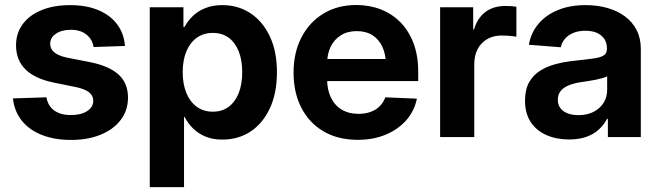

<svg xmlns="http://www.w3.org/2000/svg" viewBox="-20 -559 2690 783"><path d="M489.7 -371.6 361.3 -367.2Q357.9 -396.5 333.7 -417Q309.6 -437.5 269 -437.5Q231.4 -437.5 208 -421.4Q184.6 -405.3 184.6 -380.4Q184.6 -359.4 201.4 -345.5Q218.3 -331.5 252.4 -324.2L349.1 -305.2Q427.2 -289.1 464.6 -253.9Q502 -218.8 502 -161.1Q502 -108.9 472.4 -70.1Q442.9 -31.2 390.6 -9.8Q338.4 11.7 270.5 11.7Q203.1 11.7 151.6 -8.3Q100.1 -28.3 69.3 -66.4Q38.6 -104.5 32.7 -157.7L169.4 -162.1Q175.3 -127.4 200.9 -108.6Q226.6 -89.8 269 -89.8Q311 -89.8 335.7 -106.2Q360.4 -122.6 360.4 -147.9Q360.4 -169.4 342.8 -182.9Q325.2 -196.3 291 -203.6L199.2 -222.2Q122.6 -237.8 84 -275.9Q45.4 -314 45.4 -374Q45.4 -423.8 72.8 -460.7Q100.1 -497.6 149.7 -517.8Q199.2 -538.1 266.1 -538.1Q332 -538.1 380.6 -517.8Q429.2 -497.6 457.3 -460.4Q485.4 -423.3 489.7 -371.6Z M590.8 204.1V-529.3H728V-449.2H732.4Q745.6 -473.6 766.6 -493.9Q787.6 -514.2 817.6 -526.1Q847.7 -538.1 886.7 -538.1Q951.2 -538.1 1001.2 -505.1Q1051.3 -472.2 1080.3 -410.9Q1109.4 -349.6 1109.4 -264.2Q1109.4 -179.7 1080.8 -117.9Q1052.2 -56.2 1002.2 -22.9Q952.1 10.3 886.2 10.3Q847.2 10.3 817.6 -2.2Q788.1 -14.6 767.1 -35.4Q746.1 -56.2 733.4 -81.5H730.5V204.1ZM848.1 -103.5Q885.7 -103.5 912.4 -123.3Q939 -143.1 953.4 -179.2Q967.8 -215.3 967.8 -264.6Q967.8 -314 953.4 -349.9Q939 -385.7 912.4 -405.3Q885.7 -424.8 848.1 -424.8Q810.1 -424.8 782.5 -405Q754.9 -385.3 740 -349.4Q725.1 -313.5 725.1 -264.6Q725.1 -216.3 740 -179.9Q754.9 -143.6 782.5 -123.5Q810.1 -103.5 848.1 -103.5Z M1439 11.2Q1358.4 11.2 1299.6 -23.2Q1240.7 -57.6 1209 -119.4Q1177.2 -181.2 1177.2 -263.2Q1177.2 -344.2 1209.2 -406.2Q1241.2 -468.3 1298.8 -503.4Q1356.4 -538.6 1432.6 -538.6Q1487.3 -538.6 1533.4 -520.5Q1579.6 -502.4 1613.8 -467.3Q1647.9 -432.1 1666.7 -381.8Q1685.5 -331.5 1685.5 -267.1V-228.5H1231.9V-318.4H1617.7L1553.7 -295.4Q1553.7 -336.9 1539.6 -367.7Q1525.4 -398.4 1499 -415.3Q1472.7 -432.1 1434.6 -432.1Q1397 -432.1 1369.9 -415Q1342.8 -397.9 1328.4 -368.2Q1314 -338.4 1314 -298.3V-236.8Q1314 -193.4 1329.3 -161.4Q1344.7 -129.4 1373.5 -112.1Q1402.3 -94.7 1441.9 -94.7Q1469.7 -94.7 1491.7 -102.8Q1513.7 -110.8 1528.8 -126Q1543.9 -141.1 1551.3 -162.1L1680.2 -156.7Q1669.9 -106.4 1637 -68.8Q1604 -31.2 1553.2 -10Q1502.4 11.2 1439 11.2Z M1774.9 0V-529.3H1909.7V-439H1913.1Q1927.2 -486.3 1960 -510.5Q1992.7 -534.7 2041.5 -534.7Q2053.7 -534.7 2065.4 -533.9Q2077.1 -533.2 2085.9 -531.7V-409.2Q2077.1 -411.1 2059.3 -412.6Q2041.5 -414.1 2024.4 -414.1Q1992.7 -414.1 1967.8 -400.1Q1942.9 -386.2 1928.5 -359.9Q1914.1 -333.5 1914.1 -296.4V0Z M2300.8 9.8Q2249 9.8 2208.5 -8.1Q2168 -25.9 2144.5 -61Q2121.1 -96.2 2121.1 -148.9Q2121.1 -193.4 2137.7 -223.1Q2154.3 -252.9 2182.9 -270.8Q2211.4 -288.6 2248 -298.1Q2284.7 -307.6 2324.7 -311.5Q2372.1 -316.4 2400.9 -320.6Q2429.7 -324.7 2442.4 -333.3Q2455.1 -341.8 2455.1 -359.4V-362.3Q2455.1 -384.3 2444.6 -400.1Q2434.1 -416 2414.8 -424.8Q2395.5 -433.6 2367.2 -433.6Q2339.4 -433.6 2318.1 -424.8Q2296.9 -416 2283.9 -400.9Q2271 -385.7 2267.1 -366.2L2136.7 -376.5Q2145 -424.3 2175 -460.7Q2205.1 -497.1 2254.2 -517.6Q2303.2 -538.1 2368.7 -538.1Q2416 -538.1 2456.8 -526.6Q2497.6 -515.1 2528.3 -492.4Q2559.1 -469.7 2576.2 -436.5Q2593.3 -403.3 2593.3 -359.9V0H2459V-74.2H2455.6Q2442.9 -49.8 2422.1 -30.8Q2401.4 -11.7 2371.3 -1Q2341.3 9.8 2300.8 9.8ZM2338.4 -89.4Q2374.5 -89.4 2400.9 -103Q2427.2 -116.7 2441.7 -139.9Q2456.1 -163.1 2456.1 -191.9V-248Q2449.7 -244.1 2437.7 -240.7Q2425.8 -237.3 2410.6 -234.1Q2395.5 -231 2379.2 -228.5Q2362.8 -226.1 2347.2 -223.6Q2321.3 -219.7 2300.3 -211.4Q2279.3 -203.1 2267.1 -188.7Q2254.9 -174.3 2254.9 -152.3Q2254.9 -122.1 2278.1 -105.7Q2301.3 -89.4 2338.4 -89.4Z"/></svg>

Font: Inter Cardless Tabular Bold
Style: Bold
Weight: 700
Designer: Rasmus Andersson
Foundry: rsms
Version: Version 4.000;git-4fc901f